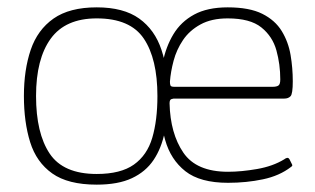

<svg xmlns="http://www.w3.org/2000/svg" viewBox="-20 -497 856 522"><path d="M243 5Q165 5 122 -25.5Q79 -56 62 -110.5Q45 -165 45 -236Q45 -307 63.5 -361.5Q82 -416 125.5 -446.5Q169 -477 243 -477Q316 -477 358.5 -446.5Q401 -416 419 -361.5Q437 -307 437 -236Q437 -183 428 -138.5Q419 -94 397.5 -62Q376 -30 338.5 -12.5Q301 5 243 5ZM243 -24Q308 -24 344 -49.5Q380 -75 394 -122.5Q408 -170 408 -236Q408 -337 371 -392Q334 -447 243 -447Q158 -447 118 -392Q78 -337 78 -236Q78 -135 115 -79.5Q152 -24 243 -24ZM414 -237Q414 -284 422.5 -327Q431 -370 451.5 -404Q472 -438 508 -457.5Q544 -477 599 -477Q658 -477 693 -459.5Q728 -442 746 -412.5Q764 -383 770 -347.5Q776 -312 776 -276Q776 -242 770 -235.5Q764 -229 753 -229H452Q451 -229 446 -227.5Q441 -226 441 -216Q443 -134 478.5 -82Q514 -30 600 -30Q636 -30 679 -37.5Q722 -45 753 -64Q755 -66 759.5 -67.5Q764 -69 767 -64L774 -50Q775 -48 774.5 -46.5Q774 -45 771 -43Q740 -19 695 -9.5Q650 0 600 0Q524 0 484 -31.5Q444 -63 429 -116.5Q414 -170 414 -237ZM742 -281Q742 -322 731.5 -360Q721 -398 690.5 -422.5Q660 -447 599 -447Q555 -447 525 -430.5Q495 -414 477.5 -388Q460 -362 452 -332Q444 -302 442 -275Q442 -268 443.5 -264.5Q445 -261 454 -261Q521 -261 587.5 -261Q654 -261 721 -261Q732 -261 737 -264.5Q742 -268 742 -281Z"/></svg>

Font: Glory Thin Thin
Style: Regular
Weight: 250
Version: Version 1.011